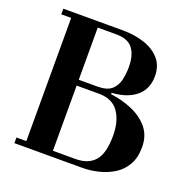

<svg xmlns="http://www.w3.org/2000/svg" viewBox="-124 -812 914 930"><g transform="rotate(20 333.0 -346.5)"><path d="M47 0V-29H98V-664H47V-693H354Q414 -693 464.5 -676.5Q515 -660 545.5 -625.5Q576 -591 576 -537Q576 -471 531 -433Q486 -395 406 -390V-383Q463 -376 515.5 -354Q568 -332 601.5 -292.5Q635 -253 635 -193Q635 -138 613.5 -101Q592 -64 556.5 -42Q521 -20 479 -10Q437 0 397 0ZM235 -395H331Q380 -395 403.5 -415.5Q427 -436 434.5 -468.5Q442 -501 442 -537Q442 -595 417 -629.5Q392 -664 330 -664H235ZM235 -29H351Q417 -29 450.5 -67.5Q484 -106 484 -197Q484 -272 452 -318Q420 -364 353 -365H235Z"/></g></svg>

Font: Monomakh
Style: Regular
Weight: 400
Version: Version 1.200; ttfautohint (v1.8.4.7-5d5b)